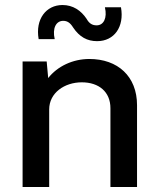

<svg xmlns="http://www.w3.org/2000/svg" viewBox="-20 -745 634 765"><path d="M134 -589H198C188 -632 203 -662 232 -662C248 -662 260 -654 271 -636C297 -597 328 -581 367 -581C435 -581 476 -638 462 -716H398C408 -673 393 -644 365 -644C347 -644 335 -652 325 -670C303 -703 271 -725 229 -725C164 -725 120 -669 134 -589ZM336 -510C270 -510 209 -481 172 -434L166 -500H70V0H176V-309C176 -375 237 -417 306 -417C374 -417 420 -379 420 -314V0H526V-326C526 -441 449 -510 336 -510Z"/></svg>

Font: Oakes Medium
Style: Regular
Weight: 500
Designer: Samuel Oakes
Foundry: Samuel Oakes
Version: Version 1.003;PS 001.003;hotconv 1.0.88;makeotf.lib2.5.64775